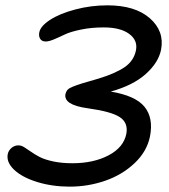

<svg xmlns="http://www.w3.org/2000/svg" viewBox="-20 -740 629 713"><path d="M238.8 -46.9Q173.8 -46.9 117.9 -64.2Q62 -81.5 32.5 -109.6Q2.9 -137.7 8.8 -168Q11.7 -181.2 22.7 -190.7Q33.7 -200.2 48.8 -200.2Q58.6 -200.2 69.8 -193.4Q81.1 -186.5 94.7 -176.8Q108.4 -167 127 -157.2Q145.5 -147.5 177.2 -140.6Q209 -133.8 249 -133.8Q327.1 -133.8 383.1 -163.1Q439 -192.4 449.2 -243.2Q456.5 -284.2 425 -304.9Q393.6 -325.7 306.2 -337.9Q260.3 -344.2 239.7 -357.4Q219.2 -370.6 223.1 -391.1Q225.6 -400.9 231.4 -407Q237.3 -413.1 250 -418Q275.4 -428.7 346.2 -448.2Q408.7 -467.3 442.9 -490.7Q477.1 -514.2 484.9 -553.2Q492.2 -590.3 459.5 -614.3Q426.8 -638.2 365.2 -638.2Q319.3 -638.2 280.5 -630.1Q241.7 -622.1 220.9 -612.1Q200.2 -602.1 180.9 -594Q161.6 -585.9 149.9 -585.9Q135.3 -585.9 129.2 -595.9Q123 -606 126 -620.1Q130.4 -643.1 166 -666.3Q201.7 -689.5 259.5 -704.8Q317.4 -720.2 378.9 -720.2Q481.9 -720.2 536.6 -672.1Q591.3 -624 578.1 -555.2Q568.4 -507.3 521.2 -465.1Q474.1 -422.9 391.1 -399.9Q482.9 -384.8 516.6 -343.5Q550.3 -302.2 537.1 -233.9Q525.9 -177.7 480 -134.3Q434.1 -90.8 370.6 -68.8Q307.1 -46.9 238.8 -46.9Z"/></svg>

Font: Shantell Sans Irregular Bouncy
Style: Italic
Weight: 400
Italic angle: -11.31°
Designer: Stephen Nixon, Anya Danilova, Shantell Martin
Foundry: Arrow Type
Version: Version 1.006;[9816181b4]